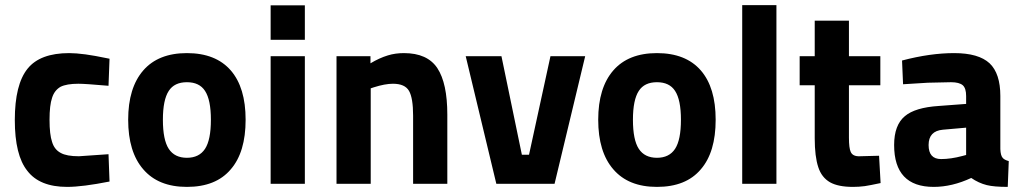

<svg xmlns="http://www.w3.org/2000/svg" viewBox="-20 -720 4004 752"><path d="M243 12Q303 12 409 -9L405 -116L289 -108Q241 -108 218 -121Q193 -134 184 -164Q174 -193 174 -251Q174 -308 184 -337Q193 -366 217 -380Q241 -392 287 -392Q314 -392 405 -384L409 -490Q346 -503 315 -507Q277 -512 251 -512Q137 -512 88 -451Q38 -389 38 -250Q38 -112 87 -51Q135 12 243 12Z M712 12Q826 12 884 -57Q942 -124 942 -251Q942 -377 884 -444Q825 -512 712 -512Q600 -512 541 -444Q482 -376 482 -251Q482 -125 541 -57Q600 12 712 12ZM618 -251Q618 -329 641 -364Q663 -398 712 -398Q761 -398 783 -364Q806 -329 806 -251Q806 -172 783 -137Q760 -102 712 -102Q664 -102 641 -137Q618 -172 618 -251Z M1040 -500V0H1174V-500ZM1040 -699V-564H1174V-699Z M1298 -500V0H1432V-374L1444 -378Q1488 -392 1519 -392Q1566 -392 1582 -364Q1598 -336 1598 -267V0H1732V-271Q1732 -394 1693 -453Q1654 -512 1562 -512Q1528 -512 1499 -503Q1466 -493 1431 -472V-500Z M1804 -500 1924 0H2152L2272 -500H2136L2052 -114H2024L1944 -500Z M2553 12Q2667 12 2725 -57Q2783 -124 2783 -251Q2783 -377 2725 -444Q2666 -512 2553 -512Q2441 -512 2382 -444Q2323 -376 2323 -251Q2323 -125 2382 -57Q2441 12 2553 12ZM2459 -251Q2459 -329 2482 -364Q2504 -398 2553 -398Q2602 -398 2624 -364Q2647 -329 2647 -251Q2647 -172 2624 -137Q2601 -102 2553 -102Q2505 -102 2482 -137Q2459 -172 2459 -251Z M2887 -700V0H3021V-700Z M3321 12Q3344 12 3367 9Q3387 6 3429 -3L3423 -110L3347 -108Q3320 -107 3312 -125Q3305 -140 3305 -181V-386H3428V-500H3305V-639H3171V-500H3112V-386H3171V-178Q3171 -107 3185 -65Q3198 -25 3231 -6Q3263 12 3321 12Z M3637 12Q3709 12 3784 -23Q3813 -3 3845 5Q3873 12 3927 12L3931 -89Q3913 -94 3907 -102Q3899 -111 3898 -136V-344Q3898 -432 3856 -472Q3813 -512 3717 -512Q3623 -512 3513 -483L3517 -390Q3557 -393 3614 -396Q3692 -398 3705 -398Q3737 -398 3751 -386Q3764 -374 3764 -344V-313L3657 -305Q3564 -299 3524 -265Q3482 -230 3482 -152Q3482 12 3637 12ZM3666 -97Q3617 -97 3617 -152Q3617 -207 3673 -212L3764 -220V-113L3749 -109Q3704 -97 3666 -97Z"/></svg>

Font: Online Auction - Bold
Style: Bold
Weight: 500
Designer: Mohamed Mostafa, the designer of Online Auction
Foundry: Kief Type Foundry
Version: ""